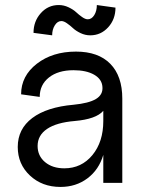

<svg xmlns="http://www.w3.org/2000/svg" viewBox="-20 -719 566 755"><path d="M217.8 16.1Q145.5 16.1 97.7 -28.8Q49.8 -73.7 49.8 -141.1Q49.8 -211.9 106.9 -254.9Q164.1 -297.9 269 -307.1Q329.6 -313 357.4 -329.8Q385.3 -346.7 382.8 -377Q380.9 -407.7 350.1 -425.3Q319.3 -442.9 269 -442.9Q208.5 -442.9 172.4 -414.3Q136.2 -385.7 136.2 -337.9L63 -348.1Q63 -420.4 124.8 -468.3Q186.5 -516.1 278.8 -516.1Q366.7 -516.1 413.8 -468Q460.9 -419.9 460.9 -331.1V0H386.2V-109.9Q369.1 -51.8 324 -17.8Q278.8 16.1 217.8 16.1ZM232.9 -57.1Q300.3 -57.1 343.3 -109.1Q386.2 -161.1 386.2 -243.2V-283.2Q357.9 -250.5 273.9 -243.2Q202.6 -237.3 165.3 -212.2Q127.9 -187 127.9 -145Q127.9 -106 157.2 -81.5Q186.5 -57.1 232.9 -57.1ZM335 -580.1Q314.9 -580.1 296.6 -588.9Q278.3 -597.7 267.1 -608.2Q255.9 -618.7 243.4 -627.4Q231 -636.2 221.2 -636.2Q206.1 -636.2 195.6 -619.6Q185.1 -603 185.1 -580.1L111.8 -589.8Q111.8 -635.3 140.4 -667.2Q168.9 -699.2 210.9 -699.2Q231 -699.2 249.5 -690.4Q268.1 -681.6 279.3 -671.1Q290.5 -660.6 303 -651.9Q315.4 -643.1 325.2 -643.1Q340.3 -643.1 350.6 -659.4Q360.8 -675.8 360.8 -699.2L434.1 -689Q434.1 -643.1 405.3 -611.6Q376.5 -580.1 335 -580.1Z"/></svg>

Font: Uncut Sans
Style: Regular
Weight: 400
Designer: Kasper Nordkvist
Foundry: UNCUT.wtf
Version: Version 1.304;Glyphs 3.2 (3246)